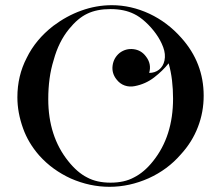

<svg xmlns="http://www.w3.org/2000/svg" viewBox="-20 -703 851 740"><path d="M47 -328Q47 -411 83 -480Q117 -550 185 -603Q237 -642 293 -662Q351 -683 411 -683Q485 -683 556 -650Q626 -617 679 -557Q765 -461 765 -334Q765 -271 743 -214Q721 -156 677 -108Q626 -49 553 -16Q479 17 402 17Q326 17 253 -15Q218 -31 187.5 -53Q157 -75 131 -104Q89 -152 69 -208Q47 -269 47 -328ZM166 -321Q166 -178 243 -82Q278 -38 316 -19Q353 1 406 1Q459 1 496 -19Q536 -39 570 -82Q647 -178 647 -323Q647 -359 643 -393Q639 -427 630 -459Q607 -430 574 -404.5Q541 -379 499 -371Q479 -367 460.5 -373.5Q442 -380 429 -397Q410 -421 414 -450.5Q418 -480 441 -499Q465 -517 494.5 -513.5Q524 -510 542 -486Q565 -457 555 -422Q577 -422 593 -434.5Q609 -447 614 -470Q619 -494 609 -521Q599 -548 581 -573Q563 -598 540.5 -618.5Q518 -639 497 -649Q459 -668 406 -668Q353 -668 316 -650Q280 -633 246 -591Q206 -542 187 -472Q176 -437 171 -399.5Q166 -362 166 -321Z"/></svg>

Font: Wachinanga
Style: Regular
Weight: 400
Designer: deFharo
Foundry: deFharo
Version: Wachinanga: Version 2.001 2013